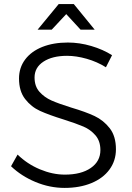

<svg xmlns="http://www.w3.org/2000/svg" viewBox="-20 -914 648 939"><path d="M308 -641Q236 -641 192.5 -612.5Q149 -584 149 -535Q149 -492 173 -465Q197 -438 232 -422.5Q267 -407 328 -388Q399 -367 442.5 -346.5Q486 -326 516.5 -287Q547 -248 547 -184Q547 -128 515.5 -85Q484 -42 427 -18.5Q370 5 296 5Q223 5 153.5 -24Q84 -53 34 -101L66 -158Q113 -112 175 -86Q237 -60 297 -60Q377 -60 424 -92.5Q471 -125 471 -180Q471 -224 447 -252Q423 -280 388 -295Q353 -310 290 -330Q219 -352 176 -371.5Q133 -391 103 -429.5Q73 -468 73 -530Q73 -583 103 -623Q133 -663 187 -684.5Q241 -706 312 -706Q369 -706 426.5 -689Q484 -672 528 -644L498 -585Q455 -612 404 -626.5Q353 -641 308 -641ZM443 -769H374L304 -845L233 -769H164L267 -894H341Z"/></svg>

Font: Gontserrat Light
Style: Regular
Weight: 300
Designer: Julieta Ulanovsky
Foundry: Julieta Ulanovsky
Version: Version 6.001